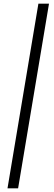

<svg xmlns="http://www.w3.org/2000/svg" viewBox="-20 -810 298 1050"><path d="M190 -790H248L79 220H21Z"/></svg>

Font: Oak Sans Light Italic
Style: Regular
Weight: 400
Italic angle: -9.5°
Foundry: Erik Kennedy, Walven
Version: Version 1.000;Glyphs 3.1.2 (3151)